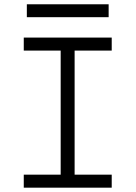

<svg xmlns="http://www.w3.org/2000/svg" viewBox="-20 -867 626 887"><path d="M89.8 0H496.1V-60.1H324.7V-633.3H496.1V-693.4H89.8V-633.3H260.3V-60.1H89.8ZM104 -787.6H481.9V-847.2H104Z"/></svg>

Font: Cascadia Mono NF Light
Style: Regular
Weight: 300
Monospace: yes
Designer: Aaron Bell
Foundry: Saja Typeworks
Version: Version 2404.023